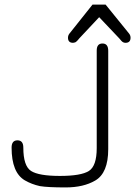

<svg xmlns="http://www.w3.org/2000/svg" viewBox="-20 -820 597 848"><path d="M286.1 -670.9 388.7 -799.8H446.3L550.8 -670.9Q556.6 -663.1 556.6 -653.3Q556.6 -630.9 534.2 -630.9Q523.4 -630.9 515.6 -640.1Q507.8 -649.4 506.8 -650.4L418 -744.1L330.1 -650.4Q328.1 -648.4 325.2 -644.5Q322.3 -640.6 320.3 -639.2Q318.4 -637.7 316.4 -635.7Q312.5 -631.8 302.7 -630.9Q280.3 -630.9 280.3 -653.3Q280.3 -663.1 286.1 -670.9ZM407.2 -166V-596.7Q407.2 -627.9 432.6 -627.9Q458 -627.9 458 -595.7V-165Q458 -163.1 458 -161.1Q458 -55.7 400.4 -22.5Q348.6 7.8 270 7.8Q191.4 7.8 156.2 2Q120.1 -5.9 89.8 -23.4Q31.2 -57.6 31.2 -168Q31.2 -200.2 57.1 -200.2Q83 -200.2 83 -168Q83 -86.9 117.2 -64.9Q151.4 -43 244.6 -43Q337.9 -43 372.6 -64.9Q407.2 -86.9 407.2 -166Z"/></svg>

Font: Jura
Style: Book
Weight: 400
Version: Version 2.5